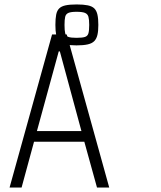

<svg xmlns="http://www.w3.org/2000/svg" viewBox="-20 -843 723 863"><path d="M23 0 214 -688H280L471 0H416L359 -206H133L77 0ZM146 -254H346L249 -612H244ZM324 -639Q294 -639 275 -643.5Q256 -648 246 -658.5Q236 -669 232.5 -686.5Q229 -704 229 -731Q229 -759 232.5 -777Q236 -795 246 -805Q256 -815 275 -819Q294 -823 325 -823Q355 -823 374.5 -819Q394 -815 404 -805Q414 -795 418 -777Q422 -759 422 -731Q422 -704 418 -686.5Q414 -669 404 -658.5Q394 -648 374.5 -643.5Q355 -639 324 -639ZM324 -673Q350 -673 362 -677Q374 -681 377.5 -693.5Q381 -706 381 -731Q381 -755 377.5 -767.5Q374 -780 362 -785Q350 -790 324 -790Q299 -790 287.5 -785Q276 -780 273 -767.5Q270 -755 270 -731Q270 -706 273 -693.5Q276 -681 287.5 -677Q299 -673 324 -673Z"/></svg>

Font: Saira Condensed Light
Style: Regular
Weight: 300
Width: 3
Designer: Hector Gatti with collaboration of the Omnibus-Type team
Foundry: Omnibus-Type
Version: Version 1.101